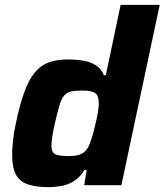

<svg xmlns="http://www.w3.org/2000/svg" viewBox="-20 -763 678 791"><path d="M180 8Q128 8 94.5 -3.5Q61 -15 45.5 -44Q30 -73 30 -125Q30 -150 33.5 -183.5Q37 -217 46 -258Q62 -334 80.5 -384.5Q99 -435 123.5 -464.5Q148 -494 181 -506Q214 -518 258 -518Q294 -518 323.5 -513Q353 -508 375 -494Q397 -480 408 -453H416L477 -743H638L480 0H327L337 -63H328Q310 -33 285.5 -17.5Q261 -2 234 3Q207 8 180 8ZM263 -120Q286 -120 301.5 -124Q317 -128 327.5 -137Q338 -146 345 -160Q350 -171 356 -188.5Q362 -206 367 -226.5Q372 -247 377 -268Q382 -289 384.5 -308Q387 -327 387 -339Q387 -368 372.5 -379Q358 -390 319 -390Q290 -390 272.5 -386Q255 -382 244 -369Q233 -356 225 -329Q217 -302 206 -255Q199 -223 195.5 -200.5Q192 -178 192 -163Q192 -144 199 -135Q206 -126 222 -123Q238 -120 263 -120Z"/></svg>

Font: Saira Thin
Style: Bold Italic
Weight: 700
Italic angle: -12°
Version: Version 1.101